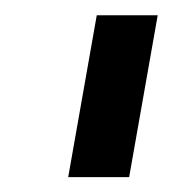

<svg xmlns="http://www.w3.org/2000/svg" viewBox="-20 -695 227 252"><path d="M69.5 -462.5H149.5L187 -675H107Z"/></svg>

Font: Anybody Expanded
Style: Italic
Weight: 400
Width: 7
Italic angle: -10°
Version: Version 1.113;gftools[0.9.25]